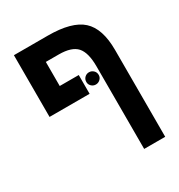

<svg xmlns="http://www.w3.org/2000/svg" viewBox="-186 -730 971 1042"><g transform="rotate(-30 300.0 -209.0)"><path d="M267.1 -606Q417.5 -606 481.2 -548.1Q544.9 -490.2 544.9 -356V188H413.1V-330.1Q413.1 -415.5 380.9 -451.7Q348.6 -487.8 268.1 -487.8H187V-336.9H306.2V-219.2H55.2V-606ZM322.8 -283.2Q322.8 -300.3 334.2 -311.3Q345.7 -322.3 361.3 -322.3Q377 -322.3 388.7 -311.3Q400.4 -300.3 400.4 -283.2Q400.4 -267.6 388.7 -256.6Q377 -245.6 361.3 -245.6Q345.7 -245.6 334.2 -256.6Q322.8 -267.6 322.8 -283.2Z"/></g></svg>

Font: Liberation Mono
Style: Bold
Weight: 700
Monospace: yes
Designer: Steve Matteson
Foundry: Ascender Corporation
Version: Version 2.1.5